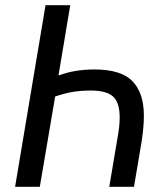

<svg xmlns="http://www.w3.org/2000/svg" viewBox="-20 -718 640 738"><path d="M155 -698H250L205 -429H209Q238 -440 271.5 -445.5Q305 -451 343 -451Q446 -451 489.5 -405.5Q533 -360 533 -274Q533 -248 530.5 -223Q528 -198 524 -172L495 0H400L433 -196Q440 -234 440 -267Q440 -324 414.5 -347Q389 -370 329 -370Q288 -370 255.5 -364Q223 -358 192 -347L133 0H38Z"/></svg>

Font: IBM Plex Mono Text
Style: Italic
Weight: 450
Italic angle: -9°
Monospace: yes
Designer: Mike Abbink, Paul van der Laan, Pieter van Rosmalen
Foundry: Bold Monday
Version: Version 2.1